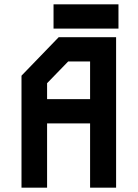

<svg xmlns="http://www.w3.org/2000/svg" viewBox="-20 -873 640 893"><path d="M253 -700 80 -521V0H199V-299H399V0H520V-700ZM199 -486 297 -587H399V-412H199ZM531 -740H229V-853H531Z"/></svg>

Font: Kode Mono
Style: Bold
Weight: 700
Monospace: yes
Designer: Isa Ozler
Foundry: Kadena LLC
Version: Version 1.206;gftools[0.9.28]